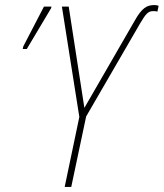

<svg xmlns="http://www.w3.org/2000/svg" viewBox="-20 -740 648 760"><path d="M236 0H262L321 -279L535 -648C558 -687 567 -696 587 -696C591 -696 597 -696 603 -694L608 -717C602 -719 597 -720 592 -720C562 -720 542 -710 512 -656L314 -313L252 -714H225L294 -277ZM70 -546H86L182 -707L184 -714H154L72 -556Z"/></svg>

Font: Noto Sans Condensed Thin
Style: Italic
Weight: 100
Width: 3
Italic angle: -12°
Designer: Monotype Design Team
Foundry: Monotype Imaging Inc.
Version: Version 2.013